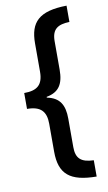

<svg xmlns="http://www.w3.org/2000/svg" viewBox="-97 -766 547 976"><g transform="rotate(-10 176.5 -278.0)"><path d="M31 -319V-237C103 -237 129 -205 129 -143V1C129 118 184 162 320 163V79C254 77 229 53 229 -5V-152C229 -222 206 -263 140 -276V-280C205 -292 229 -331 229 -405V-552C229 -614 260 -633 320 -635V-719C177 -717 129 -667 129 -558V-412C129 -344 98 -319 31 -319Z"/></g></svg>

Font: Noto Sans Display Condensed Medium
Style: Regular
Weight: 500
Width: 3
Designer: Monotype Design Team
Foundry: Monotype Imaging Inc.
Version: Version 1.900